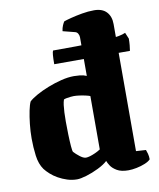

<svg xmlns="http://www.w3.org/2000/svg" viewBox="-88 -869 777 939"><g transform="rotate(-10 300.5 -400.0)"><path d="M206 -574Q206 -603 207.5 -619.5Q209 -636 212 -641Q276 -641 328 -641.5Q380 -642 420 -644Q460 -646 490 -648.5Q520 -651 540.5 -655Q561 -659 574 -665L587 -634Q587 -618 585.5 -601.5Q584 -585 582 -574ZM219 0Q194 0 170.5 -7.5Q147 -15 126.5 -26.5Q106 -38 90.5 -52Q75 -66 65 -79Q45 -107 39.5 -149.5Q34 -192 34 -235Q34 -271 38 -307Q42 -343 48 -372Q54 -401 61 -415Q75 -428 101 -442.5Q127 -457 160 -470Q193 -483 227 -491.5Q261 -500 290 -500Q301 -500 319 -498.5Q337 -497 353 -490V-682Q353 -691 348 -700Q343 -709 333 -711L274 -726Q276 -742 281.5 -754.5Q287 -767 291 -772Q302 -776 327 -782.5Q352 -789 383 -794.5Q414 -800 443 -800Q484 -800 505 -777.5Q526 -755 526 -717V-86L575 -83Q578 -76 581.5 -63Q585 -50 585 -35Q576 -25 556.5 -17Q537 -9 514.5 -4.5Q492 0 474 0Q438 0 417 -12.5Q396 -25 386.5 -40Q377 -55 374 -64Q357 -48 326.5 -33Q296 -18 266 -9Q236 0 219 0ZM280 -97Q288 -97 300 -100.5Q312 -104 326.5 -110.5Q341 -117 353 -125V-390Q346 -393 330.5 -396.5Q315 -400 299.5 -402Q284 -404 273 -404Q266 -404 257 -403Q248 -402 239 -400.5Q230 -399 223 -396Q219 -385 217 -369.5Q215 -354 214 -333.5Q213 -313 213 -287Q213 -258 214 -224Q215 -190 217 -165Q219 -140 222 -136Q227 -130 234.5 -123.5Q242 -117 249.5 -111Q257 -105 265 -101Q273 -97 280 -97Z"/></g></svg>

Font: Texturina Medium 12pt Black
Style: Regular
Weight: 900
Version: Version 1.002